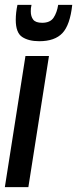

<svg xmlns="http://www.w3.org/2000/svg" viewBox="-31 -772 318 792"><path d="M86 0H-11L74 -541H171ZM131 -602Q87 -602 60.5 -619.5Q34 -637 34 -690Q34 -720 41 -752H99Q97 -744 96.5 -738Q96 -732 96 -725Q96 -704 106 -691Q116 -678 143 -678Q176 -678 190 -699Q204 -720 209 -752H267Q258 -669 226.5 -635.5Q195 -602 131 -602Z"/></svg>

Font: Georama ExtraCondensed SemiBold
Style: Italic
Weight: 600
Width: 2
Italic angle: -9°
Designer: Jean-Baptiste Levee
Foundry: Production Type
Version: Version 1.000